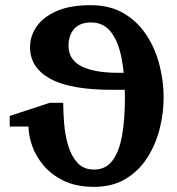

<svg xmlns="http://www.w3.org/2000/svg" viewBox="-20 -707 686 743"><path d="M90.3 -217.3H17.6V-258.3L172.4 -309.1H224.6Q224.6 -272.5 228.3 -228.3Q231.9 -184.1 243.9 -143.6Q255.9 -103 279.8 -76.9Q303.7 -50.8 344.2 -50.8Q389.2 -50.8 415.3 -85.7Q441.4 -120.6 452.4 -183.1Q463.4 -245.6 463.4 -328.1Q463.4 -413.6 450.9 -479.5Q438.5 -545.4 409.7 -582.8Q380.9 -620.1 332.5 -620.1Q289.6 -620.1 267.3 -595.5Q245.1 -570.8 245.1 -530.3Q245.1 -475.6 295.4 -450.4Q345.7 -425.3 436.5 -425.3H483.9V-359.4H414.6Q251.5 -359.4 173.8 -402.6Q96.2 -445.8 96.2 -524.4Q96.2 -567.4 121.6 -604.2Q147 -641.1 199 -664.1Q251 -687 330.6 -687Q406.2 -687 460 -654.8Q513.7 -622.6 547.6 -570.1Q581.5 -517.6 597.4 -454.6Q613.3 -391.6 613.3 -330.1Q613.3 -269 597.7 -207.8Q582 -146.5 549.3 -95.7Q516.6 -44.9 465.6 -14.4Q414.6 16.1 344.2 16.1Q275.4 16.1 227.1 -7.3Q178.7 -30.8 148.4 -66.9Q118.2 -103 104.2 -143.3Q90.3 -183.6 90.3 -217.3Z"/></svg>

Font: Charis
Style: Bold
Weight: 700
Designer: Walt Agee, Miriam Martin, Annie Olsen, Victor Gaultney, Lorna Priest, Alan Ward, Bob Hallissy, Martin Hosken, Sharon Cor
Foundry: SIL Global
Version: Version 7.000